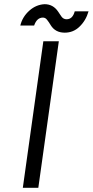

<svg xmlns="http://www.w3.org/2000/svg" viewBox="-20 -897 443 917"><path d="M89 0H163L261 -700H187ZM289 -741Q330 -741 359 -769Q390 -798 403 -843H337Q327 -805 298 -805Q284 -805 275 -816Q271 -821 267 -827.5Q263 -834 258 -841Q234 -877 193 -877Q153 -875 121 -847Q87 -817 77 -775H143Q156 -813 185 -813Q197 -813 205 -802Q209 -797 213.5 -790.5Q218 -784 222 -777Q244 -741 289 -741Z"/></svg>

Font: Unageo
Style: Regular-Italic
Weight: 400
Designer: Richard Sepsi
Foundry: Richard Sepsi
Version: Version 2.000